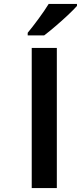

<svg xmlns="http://www.w3.org/2000/svg" viewBox="-20 -958 412 978"><path d="M372.1 -938H228C202.1 -895 150.4 -826.2 121.1 -791V-777.8H205.1C221.2 -790 240.2 -805.2 262.2 -824.2C284.2 -842.8 305.2 -861.8 325.7 -880.9C345.7 -899.9 361.3 -915.5 372.1 -927.7ZM269.5 -713.9H141.6V0H269.5Z"/></svg>

Font: Noto Reveo Sans
Style: Regular
Weight: 600
Designer: Monotype Design Team
Foundry: Monotype Imaging Inc.
Version: Version 2.007